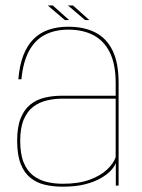

<svg xmlns="http://www.w3.org/2000/svg" viewBox="-20 -698 533 722"><path d="M215.5 4Q265 4 300.8 -5.2Q336.5 -14.5 360.5 -28.8Q384.5 -43 398 -58Q411.5 -73 415.5 -85V0H426V-387Q426 -462 403.2 -508.2Q380.5 -554.5 338.2 -576Q296 -597.5 237 -597.5Q196.5 -597.5 163.8 -586.5Q131 -575.5 107 -552Q83 -528.5 68.2 -491Q53.5 -453.5 49 -400H60.5Q67 -466 89.5 -507Q112 -548 149.2 -567.2Q186.5 -586.5 237 -586.5Q292 -586.5 331.8 -565.5Q371.5 -544.5 393.2 -500.2Q415 -456 415 -386V-338H212.5Q178.5 -338 148 -330.8Q117.5 -323.5 94.2 -305Q71 -286.5 57.8 -253.5Q44.5 -220.5 44.5 -168.5Q44.5 -115.5 57.8 -81.8Q71 -48 94.5 -29.2Q118 -10.5 149 -3.2Q180 4 215.5 4ZM216 -7Q184 -7 155.2 -14Q126.5 -21 104 -38.5Q81.5 -56 68.8 -87.5Q56 -119 56 -168.5Q56 -217 69.2 -248.2Q82.5 -279.5 105 -296.5Q127.5 -313.5 155.8 -320.2Q184 -327 214 -327H415V-107Q407.5 -84.5 383.5 -61.2Q359.5 -38 318 -22.5Q276.5 -7 216 -7ZM300 -622.5H316L254.5 -677.5H235.5ZM224 -622.5H240L178.5 -677.5H159.5Z"/></svg>

Font: Anybody Thin Thin
Style: Regular
Weight: 250
Version: Version 1.113;gftools[0.9.25]